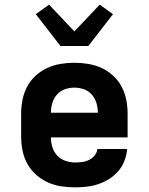

<svg xmlns="http://www.w3.org/2000/svg" viewBox="-20 -798 640 826"><path d="M303 8Q273 8 243 3.5Q213 -1 185.5 -13.5Q158 -26 135 -46.5Q112 -67 97.5 -93.5Q83 -120 77 -150Q71 -180 71 -210V-310Q71 -340 77 -369.5Q83 -399 97 -425.5Q111 -452 133.5 -472.5Q156 -493 183 -505.5Q210 -518 240 -523Q270 -528 300 -528Q330 -528 360 -523Q390 -518 417 -505.5Q444 -493 466.5 -472.5Q489 -452 503 -425.5Q517 -399 523 -369.5Q529 -340 529 -310V-207H199Q199 -185 205.5 -164.5Q212 -144 226.5 -128.5Q241 -113 261.5 -106Q282 -99 303 -99Q318 -99 333.5 -101Q349 -103 363 -110Q377 -117 387 -129Q397 -141 399 -157H527Q525 -131 515.5 -106.5Q506 -82 489.5 -62.5Q473 -43 451 -29Q429 -15 404.5 -6.5Q380 2 354.5 5Q329 8 303 8ZM199 -313H401Q401 -334 395 -354.5Q389 -375 375 -391Q361 -407 341 -414Q321 -421 300 -421Q279 -421 259 -414Q239 -407 225 -391Q211 -375 205 -354.5Q199 -334 199 -313ZM240 -600 134 -737 191 -778 300 -663 409 -778 466 -737 360 -600Z"/></svg>

Font: Iosevka Aile Extrabold
Style: Regular
Weight: 800
Designer: Belleve Invis
Foundry: Belleve Invis
Version: Version 27.3.5; ttfautohint (v1.8.4)